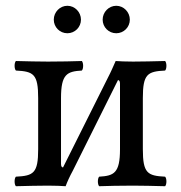

<svg xmlns="http://www.w3.org/2000/svg" viewBox="-20 -642 626 664"><path d="M198 -63C195 -63 191 -65 191 -75V-303C191 -386 212 -395 263 -398C269 -404 269 -425 263 -431C240 -430 183 -429 146 -429C113 -429 73 -430 35 -431C29 -425 29 -404 35 -398C96 -395 112 -386 112 -303V-126C112 -43 96 -34 35 -31C29 -25 29 -4 35 2C74 1 114 0 146 0C169 0 196 1 207 2C212 -12 221 -32 232 -52L388 -365C391 -365 395 -363 395 -353V-126C395 -43 374 -34 323 -31C317 -25 317 -4 323 2C346 1 400 0 440 0C471 0 512 1 551 2C557 -4 557 -25 551 -31C490 -34 474 -43 474 -126V-303C474 -386 490 -395 551 -398C557 -404 557 -425 551 -431C511 -430 471 -429 440 -429C418 -429 390 -430 380 -431C372 -413 363 -392 354 -375ZM166 -574C166 -548 187 -527 213 -527C239 -527 260 -548 260 -574C260 -600 239 -622 213 -622C187 -622 166 -600 166 -574ZM335 -574C335 -548 356 -527 382 -527C408 -527 429 -548 429 -574C429 -600 408 -622 382 -622C356 -622 335 -600 335 -574Z"/></svg>

Font: Libertinus Math
Style: Regular
Weight: 400
Designer: Philipp H. Poll, Khaled Hosny
Foundry: Caleb Maclennan
Version: Version 7.050;RELEASE